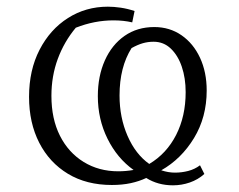

<svg xmlns="http://www.w3.org/2000/svg" viewBox="-20 -547 715 575"><path d="M315 7Q239 7 183.5 -26.5Q128 -60 97.5 -119.5Q67 -179 67 -257Q67 -337 98.5 -398Q130 -459 183.5 -493Q237 -527 303 -527Q321 -527 341.5 -524Q362 -521 383 -514L376 -480Q350 -486 320 -486Q263 -486 207 -464Q172 -422 153 -370.5Q134 -319 134 -260Q134 -191 159.5 -140.5Q185 -90 230.5 -62Q276 -34 334 -34Q357 -34 380 -38Q331 -73 302 -131.5Q273 -190 273 -259Q273 -319 294 -366Q315 -413 353 -439.5Q391 -466 442 -466Q488 -466 523.5 -441.5Q559 -417 579 -374Q599 -331 599 -276Q599 -196 561 -133.5Q523 -71 463 -37Q484 -30 504 -30Q524 -30 543.5 -35Q563 -40 579 -52L592 -26Q573 -9 548.5 -0.5Q524 8 498 8Q453 8 418 -14Q397 -4 371.5 1.5Q346 7 315 7ZM157 -439 163 -442Q160 -441 157 -439ZM338 -261Q338 -195 362 -140Q386 -85 427 -56Q479 -87 507.5 -143Q536 -199 536 -271Q536 -313 524.5 -347Q513 -381 491.5 -401.5Q470 -422 440 -422Q423 -422 407.5 -417.5Q392 -413 374 -403Q338 -346 338 -261Z"/></svg>

Font: Piazzolla SC Light
Style: Regular
Weight: 300
Designer: Juan Pablo del Peral
Foundry: Huerta Tipografica
Version: Version 1.330